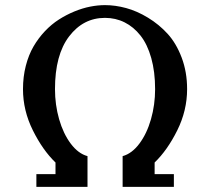

<svg xmlns="http://www.w3.org/2000/svg" viewBox="-20 -730 825 750"><path d="M390.1 -710Q430.2 -710 472.7 -698.5Q515.1 -687 558.1 -660.9Q601.1 -634.8 634.8 -597.9Q668.5 -561 689.7 -504.9Q710.9 -448.7 710.9 -381.8Q710.9 -298.3 672.4 -220.7Q633.8 -143.1 584 -95.2V-49.8H659.2V0H459V-120.1Q495.1 -129.9 524.4 -168.9Q553.7 -208 569.8 -264.4Q585.9 -320.8 585.9 -381.8Q585.9 -449.7 570.8 -503.4Q555.7 -557.1 528.8 -591.1Q502 -625 466.8 -642.6Q431.6 -660.2 390.1 -660.2Q305.2 -660.2 250 -587.9Q194.8 -515.6 194.8 -381.8Q194.8 -320.8 210.9 -264.4Q227.1 -208 256.3 -168.9Q285.6 -129.9 321.8 -120.1V0H122.1V-49.8H196.8V-95.2Q147 -143.1 108.4 -220.7Q69.8 -298.3 69.8 -381.8Q69.8 -430.2 80.8 -472.9Q91.8 -515.6 110.8 -548.3Q129.9 -581.1 155.5 -608.2Q181.2 -635.3 210.2 -653.8Q239.3 -672.4 270.8 -685.3Q302.2 -698.2 332.3 -704.1Q362.3 -710 390.1 -710Z"/></svg>

Font: Pfennig
Style: Bold
Weight: 700
Version: Version 20120410 ; ttfautohint (v0.8)